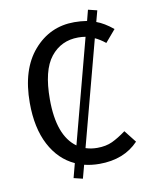

<svg xmlns="http://www.w3.org/2000/svg" viewBox="-90 -816 740 951"><g transform="rotate(-10 280.0 -340.0)"><path d="M492 -126 540 -65Q467 12 343 12Q303 12 267 3L249 70L204 59L223 -13Q144 -49 99.5 -134Q55 -219 55 -345Q55 -513 136.5 -607Q218 -701 341 -701Q373 -701 405 -696L419 -750L464 -739L449 -683Q488 -669 532 -633L480 -572Q454 -593 428 -605L288 -77Q315 -68 346 -68Q390 -68 422 -83Q454 -98 492 -126ZM156 -345Q156 -162 246 -98L384 -620Q366 -623 347 -623Q261 -623 208.5 -557Q156 -491 156 -345Z"/></g></svg>

Font: Fira Sans
Style: Regular
Weight: 400
Designer: Carrois Corporate & Edenspiekermann AG
Foundry: Carrois Corporate GbR & Edenspiekermann AG
Version: Version 4.106;PS 004.106;hotconv 1.0.70;makeotf.lib2.5.58329